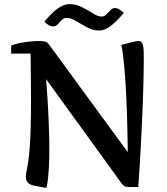

<svg xmlns="http://www.w3.org/2000/svg" viewBox="-20 -898 811 931"><path d="M599.6 -160.2Q597.2 -368.2 588.4 -499Q579.6 -629.9 568.4 -680.2Q568.8 -680.2 571.3 -680.9Q573.7 -681.6 606.9 -690.4Q640.1 -699.2 651.4 -699.2Q660.6 -699.2 665.8 -694.1Q670.9 -689 673.6 -677.5Q676.3 -666 676.8 -647.5Q677.2 -628.9 677.2 -602.1Q677.2 -564 676 -514.6Q674.8 -465.3 672.9 -410.6Q670.9 -356 668.2 -298.3Q665.5 -240.7 662.6 -185.5Q659.7 -130.4 656.5 -80.6Q653.3 -30.8 650.4 8.8H605.5Q590.3 8.8 583.5 4.6Q576.7 0.5 570.3 -7.8L203.6 -514.2Q212.4 -404.8 215.8 -317.4Q219.2 -230 219.2 -171.9Q219.2 -115.7 216.8 -80.3Q214.4 -44.9 211.9 -23.9Q208.5 0.5 204.6 13.2L144.5 2Q125.5 -2 115.5 -12.2Q105.5 -22.5 105.5 -42Q105.5 -47.4 106.2 -53.7Q106.9 -60.1 108.4 -66.9Q113.3 -89.8 117.4 -118.4Q121.6 -147 124.5 -188Q127.4 -229 128.9 -286.4Q130.4 -343.8 130.4 -423.8Q130.4 -486.8 129.4 -538.1Q128.4 -589.4 128.4 -638.2H34.2V-676.8Q41 -680.2 54.9 -684.1Q68.8 -688 87.6 -691.4Q106.4 -694.8 128.7 -697Q150.9 -699.2 174.3 -699.2Q189.5 -699.2 199.5 -696Q209.5 -692.9 216.3 -684.1ZM473.1 -817.9Q483.9 -817.9 491.5 -824.2Q499 -830.6 505.9 -838.4Q512.7 -846.2 520 -852.5Q527.3 -858.9 538.1 -858.9Q546.4 -858.9 554 -855Q561.5 -851.1 567.4 -846.7Q574.2 -841.3 580.1 -835Q542 -790.5 514.4 -770.3Q486.8 -750 462.4 -750Q435.5 -750 414.6 -759.5Q393.6 -769 375.2 -780.5Q356.9 -792 339.4 -801.5Q321.8 -811 302.2 -811Q291 -811 283.4 -804.7Q275.9 -798.3 269.3 -790.5Q262.7 -782.7 255.4 -776.4Q248 -770 237.3 -770Q229 -770 221.4 -773.7Q213.9 -777.3 208 -781.7Q201.2 -787.1 195.3 -793.9Q214.4 -815.9 230.5 -831.8Q246.6 -847.7 261.2 -857.9Q275.9 -868.2 289.6 -873Q303.2 -877.9 317.4 -877.9Q343.8 -877.9 365.5 -868.7Q387.2 -859.4 406 -847.9Q424.8 -836.4 441.2 -827.1Q457.5 -817.9 473.1 -817.9Z"/></svg>

Font: Artifika
Style: Medium
Weight: 500
Designer: Yulya Zhdanova | Cyreal.org
Foundry: Yulya Zhdanova | Cyreal
Version: Version 1.000